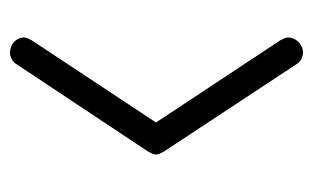

<svg xmlns="http://www.w3.org/2000/svg" viewBox="-141 -483 626 384"><g transform="rotate(-90 172.0 -291.0)"><path d="M259 -584C249 -584 239 -578 235 -570L61 -308C59 -304 55 -298 55 -292C55 -286 59 -280 61 -276L235 -12C239 -4 249 2 259 2C275 2 289 -12 289 -28C289 -34 285 -40 283 -44L119 -292L283 -540C285 -544 289 -550 289 -556C289 -572 275 -584 259 -584Z"/></g></svg>

Font: bauhaus_2017
Style: _regular
Weight: 400
Version: Version 1.0